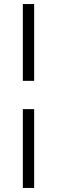

<svg xmlns="http://www.w3.org/2000/svg" viewBox="-20 -740 283 950"><path d="M93 -340H149V-720H93ZM93 190H149V-200H93Z"/></svg>

Font: Fixel Display Light
Style: Regular
Weight: 300
Designer: AlfaBravo + MacPaw
Foundry: Kyrylo Tkachov, Marchela Mozhyna, Serhii Makarenko, Maria Weinstein, Zakhar Kryvoshyya
Version: Version 1.211